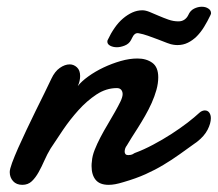

<svg xmlns="http://www.w3.org/2000/svg" viewBox="-20 -525 633 558"><path d="M129.4 -296.4Q139.2 -317.4 153.8 -327.6Q168.5 -337.9 182.6 -337.9Q194.3 -337.9 203.6 -329.3Q212.9 -320.8 212.9 -304.2Q212.9 -297.9 211.4 -290.5Q210 -283.2 206.1 -274.9Q216.8 -288.6 236.8 -303Q256.8 -317.4 281 -328.9Q305.2 -340.3 330.8 -347.7Q356.4 -355 379.4 -355Q405.3 -355 422.6 -342.5Q439.9 -330.1 439.9 -300.3Q439.9 -282.7 434.6 -263.7Q429.2 -244.6 420.7 -225.6Q412.1 -206.5 401.6 -188.2Q391.1 -169.9 380.9 -153.8Q370.6 -137.7 362.1 -124.3Q353.5 -110.8 348.6 -102.1Q342.3 -94.2 342.3 -84Q342.3 -80.1 344.7 -77.1Q347.2 -74.2 352.5 -74.2Q356 -74.2 360.4 -75Q364.7 -75.7 371.1 -80.1Q397.5 -89.8 425 -104.5Q452.6 -119.1 478 -135.5Q503.4 -151.9 524.7 -168.2Q545.9 -184.6 560.1 -197.8Q564 -201.2 567.9 -202.6Q571.8 -204.1 575.2 -204.1Q583.5 -204.1 588.1 -197.8Q592.8 -191.4 592.8 -181.6Q592.8 -166.5 583.3 -147.9Q573.7 -129.4 553.2 -113.3Q525.4 -93.3 502.2 -76.7Q479 -60.1 454.8 -45.7Q430.7 -31.2 403.1 -18.8Q375.5 -6.3 338.4 4.4Q325.7 8.3 315.2 10.3Q304.7 12.2 295.9 12.2Q270 12.2 258.1 -2.2Q246.1 -16.6 246.1 -42.5Q246.1 -45.9 246.3 -49.1Q246.6 -52.2 247.1 -56.2Q248 -71.3 255.1 -89.4Q262.2 -107.4 272.2 -126.5Q282.2 -145.5 293.5 -164.3Q304.7 -183.1 314.2 -200Q323.7 -216.8 330.1 -230Q336.4 -243.2 336.4 -251.5Q336.4 -258.8 332.3 -263.9Q328.1 -269 319.8 -269Q288.6 -269 260.5 -250.5Q232.4 -231.9 208 -204.8Q183.6 -177.7 163.1 -147.5Q142.6 -117.2 127 -93.3Q117.2 -77.1 109.1 -58.8Q101.1 -40.5 92.3 -24.7Q83.5 -8.8 72.5 1.7Q61.5 12.2 44.9 12.2Q27.8 12.2 18.1 1.5Q8.3 -9.3 8.3 -24.9Q8.3 -33.2 15.1 -51.8Q22 -70.3 32.7 -94.7Q43.5 -119.1 56.9 -147.2Q70.3 -175.3 83.7 -202.9Q97.2 -230.5 109.4 -254.9Q121.6 -279.3 129.4 -296.4ZM591.8 -481.4Q583 -462.9 573.2 -447Q563.5 -431.2 551.8 -419.4Q540 -407.7 526.1 -400.9Q512.2 -394 495.6 -394Q492.7 -394 489.7 -394.3Q486.8 -394.5 483.9 -395Q478 -395.5 465.8 -400.1Q453.6 -404.8 439.2 -410.4Q424.8 -416 409.9 -421.1Q395 -426.3 383.8 -428.2Q382.8 -428.2 381.8 -428.5Q380.9 -428.7 379.9 -428.7Q375.5 -428.7 372.6 -426.5Q369.6 -424.3 367.4 -421.1Q365.2 -418 363.8 -414.6Q362.3 -411.1 360.8 -408.7Q355 -397.5 342.5 -392.6Q330.1 -387.7 319.8 -387.7Q308.6 -387.7 300.3 -392.1Q292 -396.5 292 -403.8Q292 -407.2 293 -408.7Q301.8 -427.7 313 -443.8Q324.2 -460 337.4 -471.2Q350.6 -482.4 364.7 -488.8Q378.9 -495.1 393.6 -495.1Q403.3 -495.1 415.5 -490Q427.7 -484.9 441.4 -479Q455.1 -473.1 469.5 -468Q483.9 -462.9 498.5 -462.9Q508.8 -462.9 516.1 -468Q523.4 -473.1 527.3 -481.4Q532.7 -494.1 543.9 -499.8Q555.2 -505.4 566.4 -505.4Q577.6 -505.4 585.4 -500.2Q593.3 -495.1 593.3 -486.8V-485.8Q593.3 -484.9 592.8 -484.1Q592.3 -483.4 591.8 -481.4Z"/></svg>

Font: Damion
Style: Regular
Weight: 400
Foundry: vernon adams
Version: Version 1.000